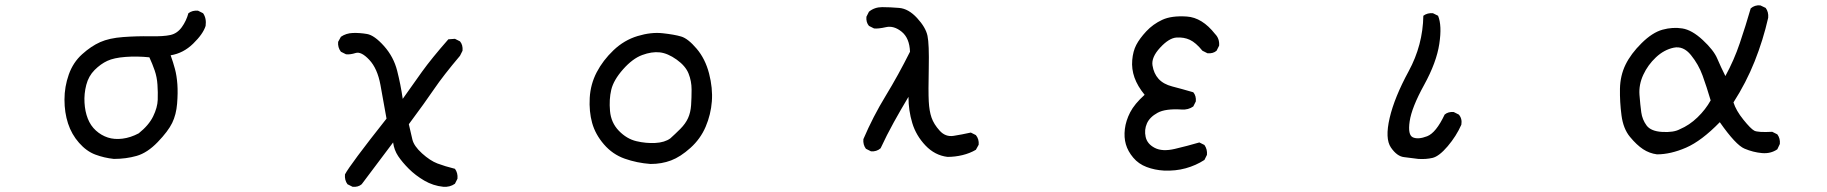

<svg xmlns="http://www.w3.org/2000/svg" viewBox="-20 -591 7040 740"><path d="M418.9 21.5Q381.8 17.6 347.7 4.9Q313.5 -7.8 284.7 -40.5Q255.9 -73.2 242.2 -115.2Q228.5 -157.2 228.5 -207Q228.5 -256.8 245.1 -303.7Q261.7 -350.6 296.4 -381.8Q331.1 -413.1 366.2 -428.7Q401.4 -444.3 454.6 -448.2Q507.8 -452.1 559.1 -451.2Q610.4 -450.2 636.7 -456.1Q663.1 -461.9 680.7 -486.3Q698.2 -510.7 706.1 -540Q721.7 -551.8 743.2 -549.8L762.7 -540Q776.4 -520.5 772.5 -491.2Q762.7 -460 724.6 -422.9Q686.5 -385.7 637.7 -377.9Q647.5 -350.6 654.3 -325.2Q661.1 -299.8 663.6 -266.6Q666 -233.4 662.6 -191.4Q659.2 -149.4 643.6 -117.2Q627.9 -85 587.9 -43.5Q547.9 -2 506.8 9.8Q465.8 21.5 418.9 21.5ZM514.6 -77.1Q553.7 -108.4 570.3 -142.6Q586.9 -176.8 587.9 -206.1Q588.9 -235.4 586.9 -264.6Q585 -293.9 576.2 -319.3Q567.4 -344.7 555.7 -370.1Q507.8 -375 463.4 -371.6Q418.9 -368.2 393.6 -356.4Q368.2 -344.7 344.7 -321.3Q321.3 -297.9 312.5 -263.7Q303.7 -229.5 305.7 -195.3Q307.6 -161.1 318.4 -133.8Q329.1 -106.4 349.6 -87.9Q370.1 -69.3 395.5 -61Q420.9 -52.7 452.1 -56.6Q483.4 -60.5 514.6 -77.1Z M1338.9 128.9 1319.3 119.1Q1307.6 103.5 1309.6 81.1Q1329.1 43.9 1469.7 -133.8Q1458 -200.2 1446.3 -263.7Q1434.6 -327.1 1403.3 -360.4Q1372.1 -393.6 1350.6 -386.7Q1329.1 -379.9 1313.5 -381.8L1293.9 -391.6Q1281.2 -408.2 1283.2 -429.7L1293.9 -449.2Q1313.5 -462.9 1339.8 -463.9Q1366.2 -464.8 1394.5 -460Q1422.9 -455.1 1460 -413.6Q1497.1 -372.1 1510.7 -318.4Q1524.4 -264.6 1532.2 -210Q1569.3 -262.7 1606.4 -314.5Q1643.6 -366.2 1708 -439.5L1733.4 -441.4L1752.9 -431.6Q1764.6 -418 1762.7 -395.5L1752.9 -376Q1688.5 -299.8 1653.3 -248Q1618.2 -196.3 1555.7 -112.3Q1563.5 -79.1 1569.3 -53.7Q1575.2 -28.3 1606.4 0Q1637.7 28.3 1666 39.1Q1694.3 49.8 1733.4 59.6Q1745.1 75.2 1743.2 97.7L1733.4 117.2Q1713.9 130.9 1688.5 128.9Q1649.4 125 1615.2 105Q1581.1 85 1555.7 59.6Q1530.3 34.2 1514.6 10.7Q1499 -12.7 1495.1 -42L1374 119.1Q1360.4 130.9 1338.9 128.9Z M2487.3 41Q2434.6 37.1 2387.7 20.5Q2340.8 3.9 2307.6 -34.7Q2274.4 -73.2 2262.2 -117.2Q2250 -161.1 2252.9 -213.9Q2255.9 -266.6 2279.8 -312.5Q2303.7 -358.4 2344.7 -397.5Q2385.7 -436.5 2437.5 -452.1Q2489.3 -467.8 2534.2 -462.9Q2579.1 -458 2605.5 -450.2Q2631.8 -442.4 2665 -403.3Q2698.2 -364.3 2712.9 -307.6Q2727.5 -251 2723.6 -200.2Q2719.7 -149.4 2699.7 -102.5Q2679.7 -55.7 2641.1 -21Q2602.5 13.7 2566.4 27.3Q2530.3 41 2487.3 41ZM2563.5 -57.6Q2582 -74.2 2602.1 -94.2Q2622.1 -114.3 2631.8 -135.7Q2641.6 -157.2 2643.6 -185.5Q2645.5 -213.9 2645.5 -246.1Q2645.5 -278.3 2633.8 -307.6Q2622.1 -336.9 2587.9 -361.3Q2553.7 -385.7 2522.9 -389.2Q2492.2 -392.6 2455.1 -378.9Q2418 -365.2 2381.3 -323.7Q2344.7 -282.2 2335.9 -245.1Q2327.1 -208 2331.1 -163.1Q2335 -118.2 2365.2 -86.9Q2395.5 -55.7 2432.6 -46.9Q2469.7 -38.1 2505.9 -40Q2542 -42 2563.5 -57.6Z M3631.8 13.7Q3583 7.8 3546.9 -30.3Q3510.7 -68.4 3496.1 -116.7Q3481.4 -165 3481.4 -217.8Q3452.1 -168.9 3424.8 -119.6Q3397.5 -70.3 3374 -19.5Q3358.4 -5.9 3336.9 -7.8L3317.4 -17.6Q3305.7 -33.2 3307.6 -54.7Q3344.7 -141.6 3393.6 -221.7Q3442.4 -301.8 3487.3 -391.6Q3485.4 -444.3 3455.1 -468.8Q3424.8 -493.2 3394.5 -486.3Q3364.3 -479.5 3348.6 -481.4L3329.1 -491.2Q3317.4 -504.9 3319.3 -526.4L3329.1 -545.9Q3350.6 -563.5 3379.9 -563.5Q3409.2 -563.5 3445.3 -560.5Q3481.4 -557.6 3514.6 -521.5Q3547.9 -485.4 3554.7 -453.1Q3561.5 -420.9 3559.6 -329.1Q3557.6 -237.3 3559.6 -200.2Q3561.5 -163.1 3570.3 -137.7Q3579.1 -112.3 3601.6 -87.4Q3624 -62.5 3655.3 -67.4Q3686.5 -72.3 3721.7 -80.1L3741.2 -70.3Q3753.9 -54.7 3752 -33.2L3741.2 -13.7Q3717.8 0 3689.5 6.8Q3661.1 13.7 3631.8 13.7Z M4465.8 66.4Q4430.7 64.5 4399.4 52.7Q4368.2 41 4347.7 16.6Q4327.1 -7.8 4319.3 -34.7Q4311.5 -61.5 4315.4 -93.8Q4319.3 -126 4335.9 -158.2Q4352.5 -190.4 4391.6 -225.6Q4364.3 -258.8 4352.5 -292Q4340.8 -325.2 4343.8 -359.4Q4346.7 -393.6 4359.4 -418Q4372.1 -442.4 4397.9 -470.2Q4423.8 -498 4459.5 -514.6Q4495.1 -531.2 4554.2 -527.3Q4613.3 -523.4 4663.1 -460Q4680.7 -442.4 4678.7 -415L4668.9 -395.5Q4655.3 -383.8 4633.8 -385.7L4614.3 -395.5Q4588.9 -426.8 4565.9 -437.5Q4543 -448.2 4514.2 -446.3Q4485.4 -444.3 4451.2 -407.2Q4417 -370.1 4421.9 -338.9Q4426.8 -307.6 4445.3 -287.1Q4463.9 -266.6 4498 -257.8Q4532.2 -249 4579.1 -235.4Q4590.8 -221.7 4588.9 -200.2L4579.1 -180.7Q4559.6 -167 4534.2 -168.9Q4471.7 -172.9 4441.4 -156.2Q4411.1 -139.6 4400.4 -115.2Q4389.6 -90.8 4395.5 -63.5Q4401.4 -36.1 4430.7 -21Q4460 -5.9 4507.8 -17.1Q4555.7 -28.3 4602.5 -42L4622.1 -32.2Q4633.8 -15.6 4631.8 5.9L4622.1 25.4Q4588.9 46.9 4549.8 57.6Q4510.7 68.4 4465.8 66.4Z M5446.3 21.5Q5418.9 17.6 5391.6 14.6Q5364.3 11.7 5340.8 -22.5Q5317.4 -56.6 5335.9 -136.2Q5354.5 -215.8 5409.2 -316.4Q5463.9 -417 5465.8 -530.3Q5481.4 -542 5502.9 -540L5522.5 -530.3Q5538.1 -493.2 5527.3 -421.9Q5516.6 -350.6 5468.8 -263.7Q5420.9 -176.8 5413.1 -123.5Q5405.3 -70.3 5425.8 -61.5Q5446.3 -52.7 5480.5 -65.9Q5514.6 -79.1 5547.9 -149.4Q5561.5 -161.1 5583 -159.2L5602.5 -149.4Q5616.2 -133.8 5612.3 -110.4Q5592.8 -66.4 5559.6 -27.3Q5526.4 11.7 5501 17.6Q5475.6 23.4 5446.3 21.5Z M6366.2 3.9Q6336.9 0 6312.5 -16.1Q6288.1 -32.2 6262.2 -63.5Q6236.3 -94.7 6229.5 -146.5Q6222.7 -198.2 6223.6 -249Q6224.6 -299.8 6245.1 -341.8Q6265.6 -383.8 6307.1 -424.8Q6348.6 -465.8 6387.7 -476.6Q6426.8 -487.3 6463.9 -481.4Q6501 -475.6 6543 -436.5Q6585 -397.5 6598.6 -365.2Q6612.3 -333 6629.9 -297.9Q6663.1 -358.4 6685.5 -424.8Q6708 -491.2 6727.5 -558.6Q6743.2 -572.3 6764.6 -570.3L6785.2 -560.5Q6796.9 -544.9 6794.9 -522.5Q6775.4 -436.5 6742.7 -354.5Q6710 -272.5 6661.1 -196.3Q6670.9 -165 6699.2 -129.9Q6727.5 -94.7 6741.2 -87.4Q6754.9 -80.1 6810.5 -83L6830.1 -73.2Q6841.8 -57.6 6839.8 -36.1L6830.1 -15.6Q6804.7 2 6771 -1Q6737.3 -3.9 6703.6 -18.1Q6669.9 -32.2 6608.4 -120.1Q6538.1 -47.9 6478.5 -22Q6418.9 3.9 6366.2 3.9ZM6454.1 -92.8Q6491.2 -108.4 6522.5 -138.7Q6553.7 -168.9 6573.2 -204.1Q6557.6 -256.8 6542 -299.8Q6526.4 -342.8 6497.1 -378.9Q6467.8 -415 6430.7 -407.2Q6393.6 -399.4 6362.3 -370.1Q6331.1 -340.8 6313.5 -302.7Q6295.9 -264.6 6298.8 -225.6Q6301.8 -186.5 6305.7 -158.2Q6309.6 -129.9 6326.2 -107.4Q6342.8 -85 6386.7 -82.5Q6430.7 -80.1 6454.1 -92.8Z"/></svg>

Font: NaikaiFont
Style: Regular-Lite
Weight: 400
Version: Version 1.67